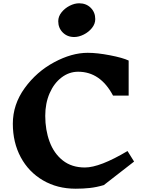

<svg xmlns="http://www.w3.org/2000/svg" viewBox="-20 -1127 877 1167"><path d="M762 -759V-546H667Q590 -691 455 -691Q400 -691 354 -656Q308 -621 281.5 -560Q255 -499 255 -423Q255 -337 281.5 -265.5Q308 -194 362 -151.5Q416 -109 496 -109Q587 -109 755 -209L795 -145L611 -2Q567 11 526.5 15.5Q486 20 440 20Q328 20 241 -31Q154 -82 106 -171.5Q58 -261 58 -375Q58 -492 130 -591.5Q202 -691 309 -748.5Q416 -806 513 -806Q571 -806 648.5 -791Q726 -776 762 -759ZM559 -1011Q559 -982 539 -957Q519 -932 489 -917Q459 -902 431 -902Q389 -902 361.5 -929.5Q334 -957 334 -998Q334 -1027 354 -1052Q374 -1077 403.5 -1092Q433 -1107 461 -1107Q504 -1107 531.5 -1079.5Q559 -1052 559 -1011Z"/></svg>

Font: InknutAntiqua
Style: Bold
Weight: 700
Designer: Claus Eggers Srensen
Foundry: Claus Eggers Srensen
Version: Version 1.000; ttfautohint (v1.2) -l 7 -r 28 -G 50 -x 13 -D 